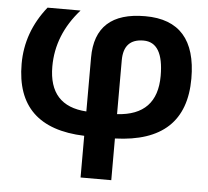

<svg xmlns="http://www.w3.org/2000/svg" viewBox="-51 -567 875 806"><g transform="rotate(5 387.0 -164.0)"><path d="M117.2 -512.7H256.3Q158.7 -402.8 158.7 -268.6Q158.7 -102.5 317.4 -92.8V-319.8Q317.4 -512.7 529.3 -512.7Q744.6 -512.7 744.6 -268.6Q744.6 0 446.8 9.8V185.5H317.4V9.8Q29.3 0 29.3 -268.6Q29.3 -402.8 117.2 -512.7ZM615.2 -268.6Q615.2 -410.2 530.8 -410.2Q446.8 -410.2 446.8 -319.8V-92.8Q615.2 -102.5 615.2 -268.6Z"/></g></svg>

Font: SansationBold
Style: Bold
Weight: 700
Designer: Bernd Montag
Version: Version 1.301